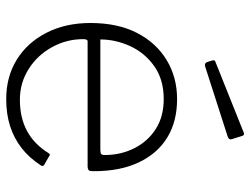

<svg xmlns="http://www.w3.org/2000/svg" viewBox="-114 -682 806 618"><g transform="rotate(90 289.0 -373.0)"><path d="M106 -238Q106 -184 132 -137Q158 -90 202.5 -62Q247 -34 301 -34Q359 -34 401.5 -57Q444 -80 472 -125Q475 -130 477.5 -130.5Q480 -131 483 -128L511 -112Q517 -108 512 -101Q488 -64 456.5 -39.5Q425 -15 386 -2.5Q347 10 299 10Q227 10 172 -24Q117 -58 85.5 -119.5Q54 -181 54 -261Q54 -349 86 -411Q118 -473 173.5 -506.5Q229 -540 299 -540Q371 -540 422.5 -508.5Q474 -477 502.5 -417Q531 -357 531 -273Q531 -266 530 -259.5Q529 -253 517 -252H113Q109 -252 107.5 -248Q106 -244 106 -238ZM462 -293Q473 -293 476 -296Q479 -299 479 -307Q479 -359 457 -402.5Q435 -446 395 -471.5Q355 -497 299 -497Q236 -497 193 -466.5Q150 -436 128.5 -389Q107 -342 107 -293ZM417 -751 428 -716Q431 -707 420 -703L193 -630Q188 -629 185.5 -630Q183 -631 180 -636L175 -652Q172 -661 178 -663L408 -755Q414 -757 417 -751Z"/></g></svg>

Font: Libre Franklin Thin ExtraLight
Style: Regular
Weight: 250
Version: Version 3.000